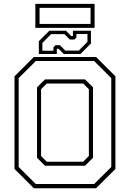

<svg xmlns="http://www.w3.org/2000/svg" viewBox="-20 -1004 693 1024"><path d="M160.5 0 57.5 -103V-597L160.5 -700H492.5L595.5 -597V-103L492.5 0ZM229.5 -141.5H423.5L454 -172V-528L423.5 -558.5H229.5L199 -528V-172ZM171 -22.5H482L573.5 -113.5V-587.5L482 -678.5H171L79.5 -587.5V-113.5ZM220 -120 177.5 -162.5V-538.5L220 -580.5H433.5L476 -538.5V-162.5L433.5 -120ZM187 -716V-784L243 -840H332L360 -812H369V-840H465V-772L409 -716H320L292 -744H283V-716ZM206 -733.5H265V-751.5L276 -763H299.5L328.5 -734H400L446.5 -781V-822.5H387.5V-804.5L376.5 -793H352.5L323.5 -822H252.5L206 -775ZM168.5 -855.5V-983.5H484.5V-855.5ZM191 -876.5H463V-962H191Z"/></svg>

Font: Tourney Thin ExtraLight
Style: Regular
Weight: 250
Version: Version 1.015